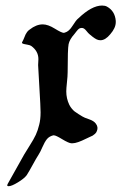

<svg xmlns="http://www.w3.org/2000/svg" viewBox="-20 -468 443 686"><path d="M7.8 188.5 66.4 84Q73.2 72.3 86.9 50.8Q100.6 29.3 107.9 13.7Q115.2 -2 120.1 -22.5Q125 -41 125 -66.4Q125 -85.9 120.6 -157.7Q116.2 -229.5 116.2 -235.4Q116.2 -238.3 116.7 -245.6Q117.2 -252.9 117.2 -256.8Q117.2 -285.2 91.8 -303.7Q87.9 -306.6 79.1 -308.1Q70.3 -309.6 64.5 -311Q58.6 -312.5 58.6 -315.4Q58.6 -317.4 59.6 -318.4Q63.5 -325.2 66.4 -333Q69.3 -340.8 71.3 -344.7Q73.2 -348.6 76.7 -353.5Q80.1 -358.4 85.9 -362.3Q109.4 -380.9 132.8 -380.9Q151.4 -380.9 175.8 -365.7Q200.2 -350.6 208 -350.6Q209 -350.6 210 -351.1Q210.9 -351.6 211.9 -351.6Q226.6 -355.5 239.3 -376Q252 -396.5 259.8 -402.3Q307.6 -448.2 344.7 -448.2Q355.5 -448.2 362.3 -444.3Q390.6 -428.7 393.6 -393.6V-388.7Q393.6 -368.2 374 -345.7Q356.4 -324.2 338.9 -324.2Q332 -324.2 325.7 -327.1Q319.3 -330.1 310.5 -336.9Q301.8 -343.8 299.8 -345.7Q295.9 -348.6 288.1 -358.4Q280.3 -368.2 272.5 -368.2Q266.6 -368.2 262.7 -365.7Q258.8 -363.3 252.9 -355.5Q247.1 -347.7 246.1 -346.7Q228.5 -327.1 225.1 -310.1Q221.7 -293 221.7 -210Q221.7 -196.3 219.2 -173.8Q216.8 -151.4 216.8 -141.6Q216.8 -116.2 227.5 -93.8Q231.4 -85.9 236.8 -79.6Q242.2 -73.2 246.6 -69.8Q251 -66.4 260.3 -60.5Q269.5 -54.7 274.4 -51.8Q280.3 -47.9 297.9 -42Q315.4 -36.1 322.3 -26.4Q332 -13.7 326.2 0Q324.2 5.9 319.3 10.3Q314.5 14.6 311 16.6Q307.6 18.6 299.3 22Q291 25.4 288.1 27.3Q254.9 43.9 239.3 43.9H234.4Q224.6 43 202.1 29.3Q179.7 15.6 172.9 15.6H169.9Q155.3 19.5 147.5 29.3Q139.6 39.1 131.8 57.1Q124 75.2 118.2 84Q109.4 97.7 96.7 121.1Q84 144.5 75.2 158.2Q66.4 169.9 43.9 183.6Q21.5 197.3 10.7 197.3Q5.9 197.3 5.9 194.3Q5.9 192.4 7.8 188.5Z"/></svg>

Font: Isabella
Style: Medium
Weight: 500
Designer: John Stracke
Version: Version 001.202